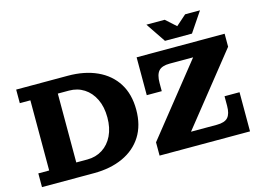

<svg xmlns="http://www.w3.org/2000/svg" viewBox="-112 -1088 1772 1298"><g transform="rotate(-15 774.5 -439.0)"><path d="M300 0V-101H378Q437 -101 483.5 -130.5Q530 -160 556 -214Q582 -268 582 -341Q582 -415 555.5 -469.5Q529 -524 483 -553.5Q437 -583 378 -583H300V-682H397Q513 -682 600.5 -642Q688 -602 736 -526Q784 -450 784 -341Q784 -232 736 -156Q688 -80 600.5 -40Q513 0 397 0ZM33 0V-96H109V-587H35V-682H300V0ZM856 -93 1247 -583 1494 -591 1103 -101ZM856 0V-93L1103 -101H1489V0ZM878 -417V-583H1083Q1028 -583 1005.5 -557.5Q983 -532 983 -474V-417ZM1284 -101Q1339 -101 1361.5 -126Q1384 -151 1384 -207V-274H1489V-101ZM878 -583V-682H1494V-591L1247 -583ZM1092 -740 999 -878H1127L1236 -780H1159L1270 -878H1374L1281 -740Z"/></g></svg>

Font: Montagu Slab 24pt
Style: Bold
Weight: 700
Designer: Florian Karsten
Foundry: Florian Karsten
Version: Version 1.000